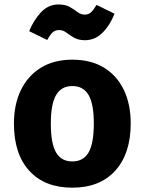

<svg xmlns="http://www.w3.org/2000/svg" viewBox="-20 -833 655 870"><path d="M307.7 -562.6Q391.8 -562.6 450.8 -526.7Q509.7 -490.8 541 -425.9Q572.3 -361 572.3 -273.8Q572.3 -137.4 502.6 -60Q432.8 17.4 307.7 17.4Q182.6 17.4 112.8 -59Q43.1 -135.4 43.1 -272.8Q43.1 -359.5 74.6 -424.6Q106.2 -489.7 165.4 -526.2Q224.6 -562.6 307.7 -562.6ZM307.7 -443.1Q257.9 -443.1 234.1 -402.3Q210.3 -361.5 210.3 -272.8Q210.3 -182.6 234.1 -142.1Q257.9 -101.5 307.7 -101.5Q357.4 -101.5 381.3 -142.1Q405.1 -182.6 405.1 -273.8Q405.1 -362.1 381.3 -402.6Q357.4 -443.1 307.7 -443.1ZM365.1 -650.8Q335.4 -650.8 315.6 -662.3Q295.9 -673.8 280.5 -685.4Q265.1 -696.9 248.2 -696.9Q229.2 -696.9 217.7 -685.6Q206.2 -674.4 193.8 -651.8L112.3 -691.8Q131.8 -740.5 165.1 -776.7Q198.5 -812.8 245.1 -812.8Q276.4 -812.8 296.4 -801.3Q316.4 -789.7 331.5 -778.2Q346.7 -766.7 364.1 -766.7Q381 -766.7 392.8 -777.7Q404.6 -788.7 417.4 -810.8L499 -770.8Q479 -719.5 444.9 -685.1Q410.8 -650.8 365.1 -650.8Z"/></svg>

Font: Fira Code
Style: Bold
Weight: 700
Monospace: yes
Designer: Carrois Corporate, Edenspiekermann AG, Nikita Prokopov
Foundry: Carrois Corporate, Edenspiekermann AG, Nikita Prokopov
Version: Version 6.000; ttfautohint (v1.8.2) -l 8 -r 50 -G 200 -x 14 